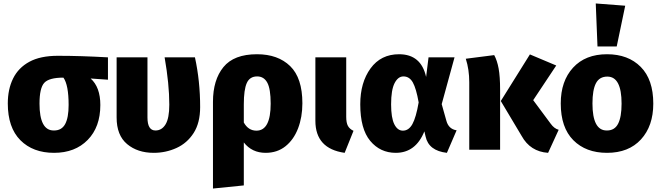

<svg xmlns="http://www.w3.org/2000/svg" viewBox="-20 -864 3815 1108"><path d="M292 18Q170 18 97.5 -55Q25 -128 25 -267Q25 -349 55.5 -411Q86 -473 149.5 -507.5Q213 -542 314 -542Q446 -542 603 -533V-404L503 -411Q559 -361 559 -258Q559 -131 486 -56.5Q413 18 292 18ZM292 -111Q336 -111 356 -148Q376 -185 376 -258Q376 -374 346 -416Q263 -416 235.5 -386Q208 -356 208 -266Q208 -111 290 -111Z M867 18Q774 18 713.5 -32.5Q653 -83 653 -186V-533H831V-186Q831 -111 877 -111Q914 -111 935.5 -146.5Q957 -182 957 -260Q957 -378 930 -533H1105Q1135 -396 1135 -246Q1135 -155 1097.5 -96.5Q1060 -38 998.5 -10Q937 18 867 18Z M1209 224V-276Q1209 -403 1269.5 -477Q1330 -551 1463 -551Q1584 -551 1654.5 -482.5Q1725 -414 1725 -268Q1725 -188 1700 -123Q1675 -58 1627.5 -20Q1580 18 1513 18Q1434 18 1387 -42V206ZM1460 -110Q1542 -110 1542 -266Q1542 -351 1522.5 -387Q1503 -423 1464 -423Q1421 -423 1404 -384.5Q1387 -346 1387 -262V-157Q1413 -110 1460 -110Z M1969 18Q1800 -6 1800 -167V-533H1978V-190Q1978 -156 1987.5 -138Q1997 -120 2020 -109Z M2559 18Q2454 6 2436 -76L2429 -106Q2379 18 2264 18Q2174 18 2116.5 -51Q2059 -120 2059 -262Q2059 -388 2118.5 -469.5Q2178 -551 2283 -551Q2410 -551 2439 -420L2453 -533H2603L2529 -263Q2543 -215 2556 -167Q2569 -119 2615 -112ZM2305 -110Q2339 -110 2360 -148Q2381 -186 2396 -273Q2382 -353 2362.5 -388Q2343 -423 2308 -423Q2277 -423 2257 -384Q2237 -345 2237 -262Q2237 -184 2255.5 -147Q2274 -110 2305 -110Z M3143 18Q3040 11 2990 -80L2870 -281L3038 -550L3190 -486L3057 -286L3158 -150Q3178 -122 3204 -115ZM2866 0H2688V-389Q2688 -463 2668 -525L2832 -546Q2849 -515 2857.5 -468.5Q2866 -422 2866 -347Z M3483 18Q3361 18 3288.5 -55Q3216 -128 3216 -267Q3216 -396 3287 -473.5Q3358 -551 3483 -551Q3605 -551 3677.5 -478Q3750 -405 3750 -266Q3750 -137 3679 -59.5Q3608 18 3483 18ZM3483 -111Q3527 -111 3547 -150Q3567 -189 3567 -266Q3567 -422 3485 -422Q3439 -422 3419 -383.5Q3399 -345 3399 -267Q3399 -111 3481 -111ZM3539 -596H3428L3418 -844L3588 -831Z"/></svg>

Font: Trujillo ExtraBold
Style: Regular
Weight: 800
Designer: Fira Sans original fonts by bBox Type GmbH, Carrois Corporate GbR, & Edenspiekermann AG / Changes by Cristiano Sobral
Foundry: Fira Sans original fonts by bBox Type GmbH, Carrois Corporate GbR, & Edenspiekermann AG / Changes by Cristiano Sobral
Version: Version 4.301;July 28, 2020;FontCreator 13.0.0.2655 64-bit